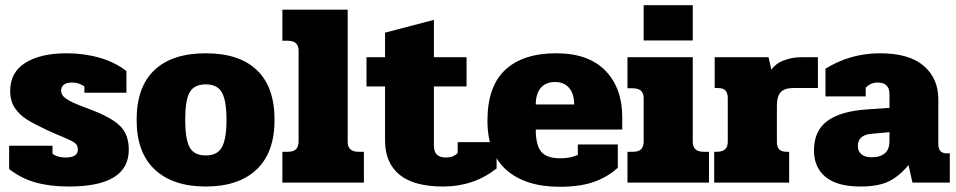

<svg xmlns="http://www.w3.org/2000/svg" viewBox="-20 -699 3661 735"><path d="M15 -52V-141H181V-110Q201 -96 231 -96Q278 -96 278 -126Q278 -143 267 -151.5Q256 -160 220 -175Q202 -182 160 -201Q111 -224 83 -241.5Q55 -259 37 -285.5Q19 -312 19 -351Q19 -422 77 -458.5Q135 -495 235 -495Q302 -495 361 -478Q420 -461 464 -427V-344H303V-368Q282 -383 256 -383Q214 -383 214 -351Q214 -336 229.5 -324Q245 -312 273 -300.5Q301 -289 331 -278Q407 -249 440 -216.5Q473 -184 473 -126Q473 15 244 15Q171 15 116 -0.5Q61 -16 15 -52Z M503 -240Q503 -366 571 -430.5Q639 -495 768 -495Q896 -495 963.5 -430.5Q1031 -366 1031 -240Q1031 -115 962 -50Q893 15 768 15Q642 15 572.5 -50Q503 -115 503 -240ZM847 -240Q847 -314 829.5 -345Q812 -376 768 -376Q723 -376 706 -345.5Q689 -315 689 -240Q689 -166 706 -135Q723 -104 768 -104Q812 -104 829.5 -135.5Q847 -167 847 -240Z M1061 -118H1082Q1104 -118 1113.5 -128Q1123 -138 1123 -158V-505Q1123 -543 1082 -543H1061V-662H1311V-156Q1311 -118 1352 -118H1373V0H1061Z M1454 -161V-368H1383V-480H1454V-574L1641 -623V-480H1766V-368H1641V-144Q1641 -118 1652.5 -107Q1664 -96 1687 -96Q1715 -96 1732 -113V-155H1881V-54Q1793 15 1677 15Q1564 15 1509 -30.5Q1454 -76 1454 -161Z M1846 -237Q1846 -368 1914 -431.5Q1982 -495 2109 -495Q2233 -495 2297.5 -428.5Q2362 -362 2362 -251V-203H2031Q2031 -143 2052 -118Q2073 -93 2126 -93Q2163 -93 2192 -106V-146H2345V-57Q2306 -21 2253 -2.5Q2200 16 2123 16Q1992 16 1919 -48Q1846 -112 1846 -237ZM2178 -299Q2178 -340 2158.5 -362.5Q2139 -385 2105 -385Q2069 -385 2050 -362.5Q2031 -340 2031 -299Z M2444 -679H2632V-544H2444ZM2382 -118H2403Q2425 -118 2434.5 -128Q2444 -138 2444 -158V-323Q2444 -361 2403 -361H2382V-480H2632V-156Q2632 -118 2673 -118H2694V0H2382Z M2714 -118H2725Q2766 -118 2766 -156V-324Q2766 -342 2757.5 -352Q2749 -362 2728 -362H2716V-480H2922L2933 -432Q2950 -457 2982.5 -468.5Q3015 -480 3046 -480H3111V-362H3017Q2983 -362 2968.5 -346Q2954 -330 2954 -296V-156Q2954 -137 2962.5 -127.5Q2971 -118 2991 -118H3001V0H2714Z M3096 -123Q3096 -198 3146.5 -235.5Q3197 -273 3297 -280L3385 -286V-339Q3385 -383 3339 -383Q3313 -383 3294 -363V-330H3140V-436Q3235 -495 3349 -495Q3460 -495 3516 -447Q3572 -399 3572 -319V-147Q3572 -112 3604 -112H3616V0H3473L3458 -67Q3420 -22 3380 -3.5Q3340 15 3274 15Q3185 15 3140.5 -21.5Q3096 -58 3096 -123ZM3385 -159V-193L3318 -187Q3264 -183 3264 -140Q3264 -120 3277.5 -108.5Q3291 -97 3316 -97Q3385 -97 3385 -159Z"/></svg>

Font: Pridi
Style: Bold
Weight: 700
Designer: Katatrad Team
Foundry: CadsonDemak
Version: Version 1.001